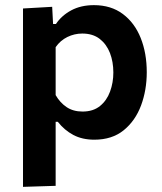

<svg xmlns="http://www.w3.org/2000/svg" viewBox="-20 -531 632 747"><path d="M69.5 196V-498L183 -504.5L186.5 -437.5H197.5Q219.5 -470.5 257.2 -490.8Q295 -511 345.5 -511Q412 -511 458 -476.5Q504 -442 527.5 -383Q551 -324 551 -250Q551 -180.5 528.8 -120.8Q506.5 -61 461.2 -24.2Q416 12.5 347 12.5Q300 12.5 265.2 -6Q230.5 -24.5 205 -57H196.5V192ZM301 -97Q342.5 -97 369 -118.5Q395.5 -140 408.2 -174.8Q421 -209.5 421 -249Q421 -290.5 407.8 -324.8Q394.5 -359 367.8 -379.8Q341 -400.5 300 -400.5Q269.5 -400.5 242 -387Q214.5 -373.5 196.5 -347.5V-161Q213.5 -131.5 239.2 -114.2Q265 -97 301 -97Z"/></svg>

Font: Commissioner SemiBold
Style: Regular
Weight: 600
Designer: Kostas Bartsokas
Foundry: Kostas Bartsokas
Version: Version 1.000; ttfautohint (v1.8.3)